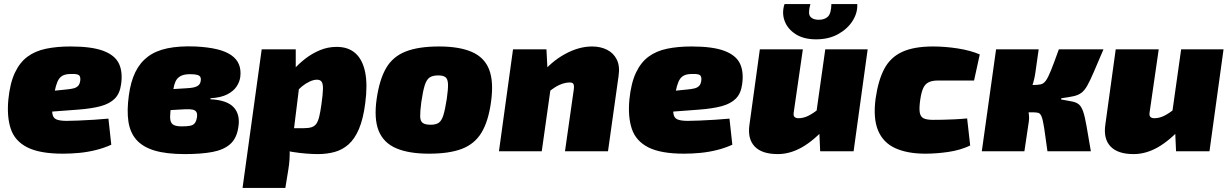

<svg xmlns="http://www.w3.org/2000/svg" viewBox="-20 -742 6041 942"><path d="M326 -514Q430 -514 487 -492.5Q544 -471 563.5 -430Q583 -389 574 -328Q568 -283 543 -258Q518 -233 473.5 -221Q429 -209 361 -204L95 -184L108 -283L306 -303Q327 -305 341 -308.5Q355 -312 363.5 -321Q372 -330 374 -349Q375 -360 372 -367Q369 -374 359 -377Q349 -380 328 -379Q307 -379 293 -373.5Q279 -368 270 -355.5Q261 -343 254.5 -320Q248 -297 242 -261Q234 -212 236.5 -188Q239 -164 256 -156.5Q273 -149 307 -149Q328 -149 364.5 -150.5Q401 -152 441.5 -154.5Q482 -157 512 -160L526 -32Q491 -16 451 -6Q411 4 370 8Q329 12 289 12Q175 12 114 -19Q53 -50 33 -109.5Q13 -169 21 -254Q29 -334 53 -385Q77 -436 115 -464Q153 -492 206 -503Q259 -514 326 -514Z M938 -514Q1000 -511 1044 -500.5Q1088 -490 1115 -471Q1142 -452 1152.5 -425.5Q1163 -399 1159 -365Q1156 -341 1141 -318Q1126 -295 1095 -279Q1064 -263 1013 -260L1012 -255Q1095 -251 1127.5 -214.5Q1160 -178 1149 -116Q1141 -63 1109.5 -35Q1078 -7 1023 3.5Q968 14 887 14Q796 14 738 -3.5Q680 -21 649 -56.5Q618 -92 610 -146Q602 -200 612 -273Q621 -341 644 -388Q667 -435 705.5 -464Q744 -493 801.5 -505Q859 -517 938 -514ZM913 -378Q882 -378 865.5 -368.5Q849 -359 841.5 -343Q834 -327 831 -306.5Q828 -286 825 -264Q819 -221 816 -193.5Q813 -166 816.5 -150.5Q820 -135 833 -128.5Q846 -122 872 -122Q898 -122 913 -125Q928 -128 935.5 -137.5Q943 -147 946 -165Q949 -182 944 -191.5Q939 -201 926 -204Q913 -207 889 -206L800 -201L813 -304L895 -309Q916 -310 930 -313Q944 -316 952.5 -322.5Q961 -329 964 -341Q967 -355 963.5 -363Q960 -371 948 -374.5Q936 -378 913 -378Z M1632 -512Q1689 -512 1724 -480.5Q1759 -449 1771.5 -388Q1784 -327 1772 -236Q1762 -158 1741 -109Q1720 -60 1690 -33.5Q1660 -7 1622 3.5Q1584 14 1539 14Q1515 14 1482.5 11.5Q1450 9 1415.5 3.5Q1381 -2 1351.5 -11.5Q1322 -21 1304 -35L1324 -113Q1359 -113 1389.5 -113Q1420 -113 1469 -113Q1494 -113 1509 -118Q1524 -123 1532.5 -135.5Q1541 -148 1546.5 -171Q1552 -194 1557 -230Q1564 -279 1564.5 -305Q1565 -331 1558 -341Q1551 -351 1535 -351Q1519 -351 1499.5 -342Q1480 -333 1462 -318.5Q1444 -304 1432 -287L1394 -367Q1404 -382 1425.5 -406Q1447 -430 1478.5 -454.5Q1510 -479 1549 -495.5Q1588 -512 1632 -512ZM1431 -500V-374L1453 -358L1412 -27L1401 -11Q1402 14 1400.5 39.5Q1399 65 1394 94L1380 180H1170L1264 -500Z M2134 -514Q2234 -514 2295.5 -487Q2357 -460 2380 -400.5Q2403 -341 2389 -241Q2376 -147 2342.5 -91.5Q2309 -36 2247 -12Q2185 12 2085 12Q1986 12 1924 -14.5Q1862 -41 1838 -100Q1814 -159 1828 -257Q1842 -353 1875 -409Q1908 -465 1971 -489.5Q2034 -514 2134 -514ZM2130 -372Q2103 -372 2088 -362Q2073 -352 2064 -324Q2055 -296 2047 -241Q2041 -195 2041.5 -171Q2042 -147 2054.5 -138.5Q2067 -130 2093 -130Q2119 -130 2133 -140Q2147 -150 2155.5 -177.5Q2164 -205 2172 -257Q2179 -305 2178 -329.5Q2177 -354 2166 -363Q2155 -372 2130 -372Z M2885 -514Q2926 -514 2958 -498Q2990 -482 3006 -450Q3022 -418 3015 -370L2963 0H2752L2795 -302Q2798 -322 2793 -330.5Q2788 -339 2768 -337Q2750 -336 2726 -326Q2702 -316 2667 -287L2632 -374Q2682 -438 2750.5 -476Q2819 -514 2885 -514ZM2661 -500 2668 -366 2688 -354 2638 0H2428L2497 -500Z M3373 -514Q3477 -514 3534 -492.5Q3591 -471 3610.5 -430Q3630 -389 3621 -328Q3615 -283 3590 -258Q3565 -233 3520.5 -221Q3476 -209 3408 -204L3142 -184L3155 -283L3353 -303Q3374 -305 3388 -308.5Q3402 -312 3410.5 -321Q3419 -330 3421 -349Q3422 -360 3419 -367Q3416 -374 3406 -377Q3396 -380 3375 -379Q3354 -379 3340 -373.5Q3326 -368 3317 -355.5Q3308 -343 3301.5 -320Q3295 -297 3289 -261Q3281 -212 3283.5 -188Q3286 -164 3303 -156.5Q3320 -149 3354 -149Q3375 -149 3411.5 -150.5Q3448 -152 3488.5 -154.5Q3529 -157 3559 -160L3573 -32Q3538 -16 3498 -6Q3458 4 3417 8Q3376 12 3336 12Q3222 12 3161 -19Q3100 -50 3080 -109.5Q3060 -169 3068 -254Q3076 -334 3100 -385Q3124 -436 3162 -464Q3200 -492 3253 -503Q3306 -514 3373 -514Z M3919 -500 3874 -189Q3872 -173 3879 -167.5Q3886 -162 3897 -162Q3921 -162 3944 -173Q3967 -184 4004 -212L4040 -126Q3974 -53 3915 -19.5Q3856 14 3796 14Q3718 14 3682.5 -23.5Q3647 -61 3657 -130L3708 -500ZM4237 -500 4168 0H4004L3998 -134L3979 -146L4029 -500ZM4059 -722H4186Q4188 -679 4163 -639.5Q4138 -600 4092 -574.5Q4046 -549 3984 -549Q3923 -549 3883.5 -574.5Q3844 -600 3829.5 -639.5Q3815 -679 3829 -722H3956Q3943 -676 3955.5 -660.5Q3968 -645 3997 -645Q4026 -645 4042 -660.5Q4058 -676 4059 -722Z M4558 -514Q4616 -514 4678 -504.5Q4740 -495 4787 -475L4759 -347Q4703 -347 4659 -347Q4615 -347 4583 -347Q4553 -347 4535.5 -338Q4518 -329 4509 -308.5Q4500 -288 4495 -253Q4489 -212 4492.5 -190.5Q4496 -169 4511.5 -161.5Q4527 -154 4557 -154Q4577 -154 4604 -154.5Q4631 -155 4662.5 -156.5Q4694 -158 4725 -161L4740 -28Q4691 -5 4632.5 3.5Q4574 12 4520 12Q4432 12 4372.5 -15Q4313 -42 4288 -102Q4263 -162 4276 -259Q4289 -349 4319 -405Q4349 -461 4406.5 -487.5Q4464 -514 4558 -514Z M5394 -500Q5365 -432 5346.5 -389Q5328 -346 5314.5 -322Q5301 -298 5285.5 -286.5Q5270 -275 5247 -270Q5224 -265 5187 -260L5186 -254Q5220 -248 5240.5 -244Q5261 -240 5273.5 -229.5Q5286 -219 5294.5 -194Q5303 -169 5311 -122.5Q5319 -76 5332 0H5119Q5109 -74 5103 -113.5Q5097 -153 5090.5 -169.5Q5084 -186 5073.5 -188.5Q5063 -191 5044 -191L5047 -325Q5071 -325 5085.5 -328Q5100 -331 5111 -346Q5122 -361 5136.5 -397Q5151 -433 5175 -500ZM5076 -500 5060 -387Q5056 -356 5044.5 -320.5Q5033 -285 5013 -254Q5018 -232 5024.5 -201.5Q5031 -171 5028 -148L5006 0H4797L4867 -500ZM5092 -325 5074 -191H4984L5002 -325Z M5665 -500 5620 -189Q5618 -173 5625 -167.5Q5632 -162 5643 -162Q5667 -162 5690 -173Q5713 -184 5750 -212L5786 -126Q5720 -53 5661 -19.5Q5602 14 5542 14Q5464 14 5428.5 -23.5Q5393 -61 5403 -130L5454 -500ZM5983 -500 5914 0H5750L5744 -134L5725 -146L5775 -500Z"/></svg>

Font: Exo 2 Black
Style: Italic
Weight: 900
Italic angle: -8°
Designer: Natanael Gama
Foundry: Natanael Gama
Version: Version 2.010